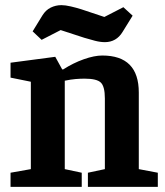

<svg xmlns="http://www.w3.org/2000/svg" viewBox="-20 -727 643 747"><path d="M21 0V-55L100 -69V-409L21 -425V-483L195 -506L222 -457H226Q265 -482 306 -496.5Q347 -511 378 -511Q449 -511 484.5 -475Q520 -439 520 -367V-69L594 -55V0H322V-55L388 -69V-344Q388 -390 372.5 -405.5Q357 -421 309 -421Q293 -421 274.5 -419.5Q256 -418 232 -413V-69L298 -55V0ZM388 -563Q370 -563 349 -568.5Q328 -574 308 -580L216 -610L142 -572L107 -605L145 -667Q158 -688 177.5 -697.5Q197 -707 219 -707Q234 -707 255.5 -702Q277 -697 296 -691L386 -661L460 -699L496 -666L457 -603Q445 -583 427.5 -573Q410 -563 388 -563Z"/></svg>

Font: Faustina
Style: Bold
Weight: 700
Designer: Alfonso Garcia
Foundry: http://www.omnibus-type.com
Version: Version 1.200